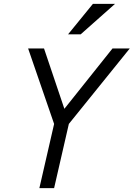

<svg xmlns="http://www.w3.org/2000/svg" viewBox="-20 -970 689 990"><path d="M183 0 259 -331 125 -720H207L322 -379H288L560 -720H649L335 -331L259 0ZM396 -793H331L459 -950H573Z"/></svg>

Font: Instrument Sans SemiCondensed
Style: Italic
Weight: 400
Width: 4
Italic angle: -13°
Designer: Rodrigo Fuenzalida
Foundry: fragTYPE
Version: Version 1.000;gftools[0.9.28]